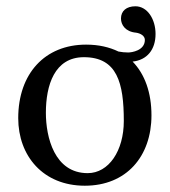

<svg xmlns="http://www.w3.org/2000/svg" viewBox="-20 -581 540 611"><path d="M38 -205C38 -85 117 10 250 10C382 10 462 -83 462 -214C462 -286 441 -345 402 -385C448 -390 475 -423 475 -473C475 -520 449 -561 411 -561C382 -561 365 -546 365 -522C365 -502 379 -480 413 -477C427 -475 441 -467 441 -454C441 -420 399 -414 388 -414C377 -414 368 -415 357 -417C328 -431 294 -439 254 -439C123 -439 38 -347 38 -205ZM247 -399C353 -399 374 -317 374 -196C374 -101 326 -30 259 -30C153 -30 126 -145 126 -222C126 -309 153 -399 247 -399Z"/></svg>

Font: Libertinus Sans
Style: Regular
Weight: 400
Designer: Philipp H. Poll, Khaled Hosny
Foundry: Caleb Maclennan
Version: Version 7.050;RELEASE